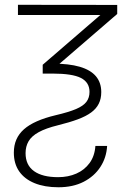

<svg xmlns="http://www.w3.org/2000/svg" viewBox="-20 -563 541 799"><path d="M54.7 -543 467.8 -542.5V-504.9L180.2 -256.8H157.7V-293.5L397.5 -500.5H54.7ZM86.4 74.2Q86.4 124 121.6 149.2Q156.7 174.3 221.7 174.3Q263.7 174.3 297.6 159.4Q331.5 144.5 352.8 115.5Q374 86.4 377 44.4H425.8Q422.9 93.3 397.5 132.1Q372.1 170.9 327.9 193.6Q283.7 216.3 223.1 216.3Q165.5 216.3 123.8 199.2Q82 182.1 59.8 150.1Q37.6 118.2 37.6 72.3Q37.6 42 48.1 17.8Q58.6 -6.3 79.8 -25.1Q101.1 -43.9 133.8 -58.3Q166.5 -72.8 211.4 -83.5Q265.6 -96.2 296.1 -109.1Q326.7 -122.1 339.6 -139.2Q352.5 -156.2 352.5 -180.7Q352.5 -220.2 316.9 -238.5Q281.2 -256.8 198.7 -256.8H176.3L179.7 -298.3H198.7Q266.6 -298.3 311.8 -285.2Q356.9 -272 379.2 -245.6Q401.4 -219.2 401.4 -179.7Q401.4 -152.3 391.1 -131.6Q380.9 -110.8 359.4 -95Q337.9 -79.1 303.7 -66.4Q269.5 -53.7 222.2 -42Q170.4 -29.3 140.9 -12.9Q111.3 3.4 98.9 24.9Q86.4 46.4 86.4 74.2Z"/></svg>

Font: Inter 16pt ExtraLight
Style: Regular
Weight: 250
Version: Version 4.001;git-66647c0bb